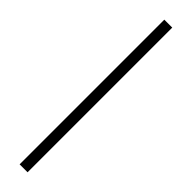

<svg xmlns="http://www.w3.org/2000/svg" viewBox="-290 -597 767 767"><g transform="rotate(45 93.5 -213.5)"><path d="M115.7 195.3H70.8V-622.1H115.7Z"/></g></svg>

Font: Scheherazade New Medium
Style: Regular
Weight: 500
Designer: SIL International
Foundry: SIL International
Version: Version 4.000